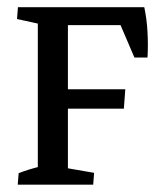

<svg xmlns="http://www.w3.org/2000/svg" viewBox="-20 -503 444 523"><path d="M83 -7.3V-476.6H165V-7.3ZM116.7 -207V-259.8H321.3L317.4 -207ZM96.2 -434.6V-483.4H373L363.8 -434.6ZM346.2 -346.2 299.3 -455.6 373 -483.4Q379.9 -451.2 381.8 -415.5Q383.8 -379.9 381.8 -346.2ZM28.3 0 30.8 -31.2Q56.2 -41.5 92.8 -50.3L83 -13.7V-82H165V-13.7L154.3 -46.4L236.3 -32.2L233.9 0ZM219.7 -483.4 217.3 -452.1Q191.9 -441.9 155.3 -433.1L165 -469.7V-401.4H83V-469.7L91.3 -437L26.4 -451.2L28.8 -483.4Z"/></svg>

Font: Markazi Text
Style: Regular
Weight: 400
Designer: Borna Izadpanah (Arabic designer), Fiona Ross (Arabic design director) and Florian Runge (Latin designer)
Foundry: Borna Izadpanah and Florian Runge
Version: Version 1.000